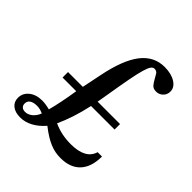

<svg xmlns="http://www.w3.org/2000/svg" viewBox="-207 -928 1091 1091"><g transform="rotate(45 339.0 -382.5)"><path d="M130 -322H240C234 -284 228 -250.3 222 -221C216 -191.7 209.7 -164.3 203 -139C179.7 -145 159 -148 141 -148C109 -148 82.8 -139.8 62.5 -123.5C42.2 -107.2 32 -86.3 32 -61C32 -39.7 39.8 -22.7 55.5 -10C71.2 2.7 92.7 9 120 9C145.3 9 170.2 2.5 194.5 -10.5C218.8 -23.5 241.7 -42.3 263 -67C281.7 -52.3 298.8 -40.2 314.5 -30.5C330.2 -20.8 345.2 -13 359.5 -7C373.8 -1 387.8 3.3 401.5 6C415.2 8.7 429.7 10 445 10C497 10 536.8 -4.8 564.5 -34.5C592.2 -64.2 606 -107 606 -163H571C556.3 -112.3 509.3 -87 430 -87C380 -87 334 -96.7 292 -116C305.3 -144.7 317.5 -175.7 328.5 -209C339.5 -242.3 349.7 -280 359 -322H548V-366H368L379 -430C389 -491.3 397.7 -541.3 405 -580C412.3 -618.7 419.2 -648.8 425.5 -670.5C431.8 -692.2 438 -707 444 -715C450 -723 456.7 -727 464 -727C476 -727 484.8 -722.5 490.5 -713.5C496.2 -704.5 501.8 -694.7 507.5 -684C513.2 -673.3 519.8 -663.5 527.5 -654.5C535.2 -645.5 546.7 -641 562 -641C578 -641 591.7 -646.5 603 -657.5C614.3 -668.5 620 -682.3 620 -699C620 -721 608.7 -739.2 586 -753.5C563.3 -767.8 534 -775 498 -775C441.3 -775 394.7 -751.3 358 -704C321.3 -656.7 293 -583 273 -483L249 -366H130ZM191 -94C183.7 -75.3 173.3 -60.5 160 -49.5C146.7 -38.5 132.3 -33 117 -33C106.3 -33 97.8 -35.8 91.5 -41.5C85.2 -47.2 82 -55 82 -65C82 -78.3 87.2 -88.5 97.5 -95.5C107.8 -102.5 122.3 -106 141 -106C150.3 -106 158.8 -105 166.5 -103C174.2 -101 182.3 -98 191 -94Z"/></g></svg>

Font: Libre Caslon Text
Style: Regular
Weight: 400
Designer: Pablo Impallari, Rodrigo Fuenzalida
Foundry: Pablo Impallari, Rodrigo Fuenzalida
Version: Version 1.000; ttfautohint (v0.93) -l 8 -r 50 -G 200 -x 14 -